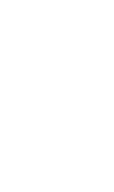

<svg xmlns="http://www.w3.org/2000/svg" viewBox="-20 -770 440 740"><path d="M300 -50Q300 -50 300 -50Q300 -50 300 -50Q300 -50 300 -50Q300 -50 300 -50Q300 -50 300 -50Q300 -50 300 -50Q300 -50 300 -50Q300 -50 300 -50Q300 -50 300 -50Q300 -50 300 -50Q300 -50 300 -50Q300 -50 300 -50ZM300 -150Q300 -150 300 -150Q300 -150 300 -150Q300 -150 300 -150Q300 -150 300 -150Q300 -150 300 -150Q300 -150 300 -150Q300 -150 300 -150Q300 -150 300 -150Q300 -150 300 -150Q300 -150 300 -150Q300 -150 300 -150Q300 -150 300 -150ZM300 -250Q300 -250 300 -250Q300 -250 300 -250Q300 -250 300 -250Q300 -250 300 -250Q300 -250 300 -250Q300 -250 300 -250Q300 -250 300 -250Q300 -250 300 -250Q300 -250 300 -250Q300 -250 300 -250Q300 -250 300 -250Q300 -250 300 -250ZM300 -350Q300 -350 300 -350Q300 -350 300 -350Q300 -350 300 -350Q300 -350 300 -350Q300 -350 300 -350Q300 -350 300 -350Q300 -350 300 -350Q300 -350 300 -350Q300 -350 300 -350Q300 -350 300 -350Q300 -350 300 -350Q300 -350 300 -350ZM200 -450Q200 -450 200 -450Q200 -450 200 -450Q200 -450 200 -450Q200 -450 200 -450Q200 -450 200 -450Q200 -450 200 -450Q200 -450 200 -450Q200 -450 200 -450Q200 -450 200 -450Q200 -450 200 -450Q200 -450 200 -450Q200 -450 200 -450ZM100 -450Q100 -450 100 -450Q100 -450 100 -450Q100 -450 100 -450Q100 -450 100 -450Q100 -450 100 -450Q100 -450 100 -450Q100 -450 100 -450Q100 -450 100 -450Q100 -450 100 -450Q100 -450 100 -450Q100 -450 100 -450Q100 -450 100 -450ZM100 -350Q100 -350 100 -350Q100 -350 100 -350Q100 -350 100 -350Q100 -350 100 -350Q100 -350 100 -350Q100 -350 100 -350Q100 -350 100 -350Q100 -350 100 -350Q100 -350 100 -350Q100 -350 100 -350Q100 -350 100 -350Q100 -350 100 -350ZM100 -250Q100 -250 100 -250Q100 -250 100 -250Q100 -250 100 -250Q100 -250 100 -250Q100 -250 100 -250Q100 -250 100 -250Q100 -250 100 -250Q100 -250 100 -250Q100 -250 100 -250Q100 -250 100 -250Q100 -250 100 -250Q100 -250 100 -250ZM100 -150Q100 -150 100 -150Q100 -150 100 -150Q100 -150 100 -150Q100 -150 100 -150Q100 -150 100 -150Q100 -150 100 -150Q100 -150 100 -150Q100 -150 100 -150Q100 -150 100 -150Q100 -150 100 -150Q100 -150 100 -150Q100 -150 100 -150ZM100 -50Q100 -50 100 -50Q100 -50 100 -50Q100 -50 100 -50Q100 -50 100 -50Q100 -50 100 -50Q100 -50 100 -50Q100 -50 100 -50Q100 -50 100 -50Q100 -50 100 -50Q100 -50 100 -50Q100 -50 100 -50Q100 -50 100 -50ZM200 -650Q200 -650 200 -650Q200 -650 200 -650Q200 -650 200 -650Q200 -650 200 -650Q200 -650 200 -650Q200 -650 200 -650Q200 -650 200 -650Q200 -650 200 -650Q200 -650 200 -650Q200 -650 200 -650Q200 -650 200 -650Q200 -650 200 -650ZM100 -750Q100 -750 100 -750Q100 -750 100 -750Q100 -750 100 -750Q100 -750 100 -750Q100 -750 100 -750Q100 -750 100 -750Q100 -750 100 -750Q100 -750 100 -750Q100 -750 100 -750Q100 -750 100 -750Q100 -750 100 -750Q100 -750 100 -750ZM300 -750Q300 -750 300 -750Q300 -750 300 -750Q300 -750 300 -750Q300 -750 300 -750Q300 -750 300 -750Q300 -750 300 -750Q300 -750 300 -750Q300 -750 300 -750Q300 -750 300 -750Q300 -750 300 -750Q300 -750 300 -750Q300 -750 300 -750Z"/></svg>

Font: TINY 5x3
Style: Regular
Weight: 400
Designer: Jack Halten Fahnestock
Foundry: Velvetyne Type Foundry
Version: Version 1.002